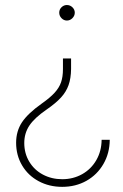

<svg xmlns="http://www.w3.org/2000/svg" viewBox="-20 -557 489 761"><path d="M165 -123Q116.7 -89.8 96.4 -59.3Q76.2 -28.8 76.2 9.8Q76.2 50.8 95.9 83.7Q115.7 116.7 150.1 135Q184.6 153.3 226.6 153.3Q270 153.3 305.7 133.3Q341.3 113.3 361.8 77.6Q382.3 42 382.8 -2.9H415Q414.6 50.3 389.9 93Q365.2 135.7 322.5 159.7Q279.8 183.6 226.6 183.6Q174.8 183.6 133.1 161.1Q91.3 138.7 67.6 98.6Q43.9 58.6 43.9 8.8Q43.9 -37.1 67.1 -72.3Q90.3 -107.4 145.5 -146.5Q178.7 -169.9 196.5 -189.5Q214.4 -209 221.9 -230.7Q229.5 -252.4 229.5 -283.2V-325.2H261.7V-283.2Q261.2 -246.1 251.7 -219.5Q242.2 -192.9 221.9 -170.7Q201.7 -148.4 165 -123ZM276.4 -506.8Q276.4 -494.6 267.1 -485.1Q257.8 -475.6 245.1 -475.6Q232.9 -475.6 223.9 -484.9Q214.8 -494.1 214.8 -506.8Q214.8 -519.5 223.9 -528.3Q232.9 -537.1 245.1 -537.1Q257.8 -537.1 267.1 -528.1Q276.4 -519 276.4 -506.8Z"/></svg>

Font: Pretendard GOV Thin
Style: Regular
Weight: 100
Designer: Base glyphs from Inter by Rasmus Andersson; Hangeul glyphs from Noto Sans CJK(Source Han Sans) by Jang Soo-young and Kan
Foundry: Kil Hyung-jin
Version: Version 1.309